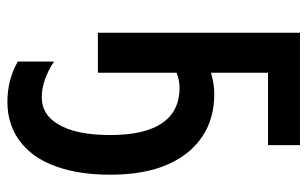

<svg xmlns="http://www.w3.org/2000/svg" viewBox="-174 -406 822 513"><g transform="rotate(90 236.5 -149.0)"><path d="M252 241.7Q191.9 241.7 144 213.9V117.2Q193.8 149.9 239.3 149.9Q284.7 149.9 310.1 108.4Q325.2 84.5 332.8 49.1Q340.3 13.7 340.3 -33.7Q340.3 -124 309.1 -170.7Q277.8 -217.3 216.3 -218.3Q193.4 -218.3 173.8 -210.4V0H66.9V-540H367.2V-454.6H173.8V-302.2Q188.5 -306.6 202.9 -308.8Q217.3 -311 231 -311Q295.4 -311 342.8 -280Q390.1 -249 416.5 -191.9Q446.3 -127.9 446.3 -33.7Q446.3 49.3 425 109.6Q403.8 169.9 363.3 203.1Q340.8 222.2 312.7 231.9Q284.7 241.7 252 241.7Z"/></g></svg>

Font: Open Sans
Style: Regular
Weight: 600
Width: 3
Foundry: Ascender Corporation
Version: Version 1.000